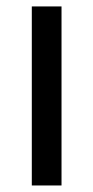

<svg xmlns="http://www.w3.org/2000/svg" viewBox="-20 -568 286 588"><path d="M77.4 0V-548.3H168.4V0Z"/></svg>

Font: Poppins Variable
Style: Regular
Weight: 100
Designer: Jonny Pinhorn
Foundry: Indian Type Foundry
Version: Version 6.000